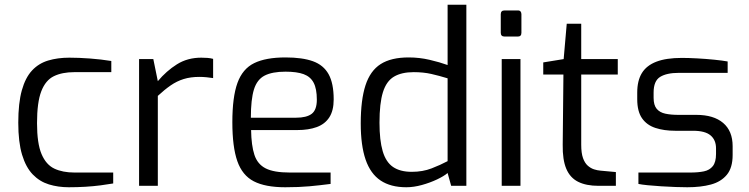

<svg xmlns="http://www.w3.org/2000/svg" viewBox="-20 -783 3156 809"><path d="M270 6Q225 6 186 -6Q147 -18 118 -48Q89 -78 73 -131Q57 -184 57 -266Q57 -349 72 -402.5Q87 -456 115 -486Q143 -516 183 -528Q223 -540 272 -540Q312 -540 359 -536.5Q406 -533 449 -526V-479H293Q242 -479 207 -462Q172 -445 154 -398.5Q136 -352 136 -264Q136 -179 155 -134Q174 -89 209 -72.5Q244 -56 294 -56H457V-10Q434 -6 403.5 -2Q373 2 339 4Q305 6 270 6Z M566 0V-534H626L645 -441Q681 -484 725.5 -512Q770 -540 828 -540Q842 -540 854.5 -539Q867 -538 878 -535V-454Q865 -456 850 -457.5Q835 -459 820 -459Q783 -459 754 -450Q725 -441 699 -423Q673 -405 645 -379V0Z M1182 6Q1098 6 1049.5 -19Q1001 -44 980 -104Q959 -164 959 -268Q959 -374 980.5 -433.5Q1002 -493 1051 -517Q1100 -541 1183 -541Q1254 -541 1298.5 -525Q1343 -509 1364.5 -470.5Q1386 -432 1386 -364Q1386 -317 1367.5 -288.5Q1349 -260 1314.5 -247.5Q1280 -235 1233 -235H1038Q1039 -170 1052 -130.5Q1065 -91 1099.5 -73.5Q1134 -56 1201 -56H1373V-8Q1327 -2 1283 2Q1239 6 1182 6ZM1037 -287H1227Q1272 -287 1293.5 -303.5Q1315 -320 1315 -363Q1315 -409 1301.5 -434.5Q1288 -460 1259.5 -470.5Q1231 -481 1183 -481Q1127 -481 1095 -464.5Q1063 -448 1050 -406Q1037 -364 1037 -287Z M1692 6Q1626 6 1583.5 -22.5Q1541 -51 1520.5 -110.5Q1500 -170 1500 -263Q1500 -362 1520 -423.5Q1540 -485 1584 -513Q1628 -541 1702 -541Q1747 -541 1790 -531Q1833 -521 1866 -509V-763H1945V0H1881L1866 -54Q1851 -41 1821.5 -27Q1792 -13 1757.5 -3.5Q1723 6 1692 6ZM1715 -59Q1761 -59 1798.5 -73.5Q1836 -88 1866 -104V-453Q1830 -464 1797 -471.5Q1764 -479 1723 -479Q1672 -479 1640 -460Q1608 -441 1593.5 -394.5Q1579 -348 1579 -266Q1579 -192 1592.5 -146Q1606 -100 1636 -79.5Q1666 -59 1715 -59Z M2106 -629Q2090 -629 2090 -645V-723Q2090 -739 2106 -739H2162Q2170 -739 2173.5 -734.5Q2177 -730 2177 -723V-645Q2177 -629 2162 -629ZM2094 0V-534H2173V0Z M2502 0Q2450 0 2416 -17Q2382 -34 2366 -72Q2350 -110 2351 -173L2354 -469H2269V-520L2355 -534L2368 -683H2429V-534H2583V-469H2429V-173Q2429 -138 2436.5 -117Q2444 -96 2456.5 -85Q2469 -74 2483 -69.5Q2497 -65 2510 -64L2575 -58V0Z M2876 6Q2856 6 2827 5Q2798 4 2766.5 2Q2735 0 2709.5 -2.5Q2684 -5 2670 -8V-56H2889Q2922 -56 2946 -61Q2970 -66 2983.5 -83Q2997 -100 2997 -134V-158Q2997 -193 2974 -212.5Q2951 -232 2900 -232H2825Q2778 -232 2741.5 -244Q2705 -256 2685 -285Q2665 -314 2665 -365V-393Q2665 -443 2684.5 -475Q2704 -507 2745.5 -523Q2787 -539 2853 -539Q2881 -539 2917.5 -537Q2954 -535 2989 -531.5Q3024 -528 3046 -524V-476H2840Q2789 -476 2761.5 -459Q2734 -442 2734 -393V-371Q2734 -340 2747 -324.5Q2760 -309 2783.5 -304Q2807 -299 2838 -299H2914Q2987 -299 3027 -265Q3067 -231 3067 -167V-130Q3067 -76 3042.5 -46.5Q3018 -17 2975.5 -5.5Q2933 6 2876 6Z"/></svg>

Font: Exo Thin
Style: Regular
Weight: 400
Version: Version 2.000